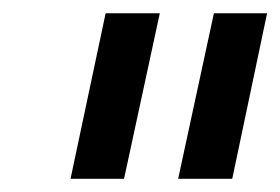

<svg xmlns="http://www.w3.org/2000/svg" viewBox="-20 -710 425 291"><path d="M140.1 -689.9H222.2L168 -439H86.9ZM304.2 -689.9H384.8L332 -439H250Z"/></svg>

Font: D-DIN Exp
Style: DINExp-Italic
Weight: 400
Width: 7
Italic angle: -12°
Designer: Charles Nix
Foundry: Datto Inc.
Version: Version 1.00